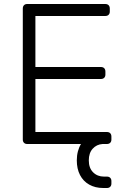

<svg xmlns="http://www.w3.org/2000/svg" viewBox="-20 -720 632 960"><path d="M496 220Q456 220 426 203Q396 186 380 155Q364 124 364 82Q364 58 369.5 37Q375 16 385 0H116Q106 0 100 -6Q94 -12 94 -22V-677Q94 -688 100 -694Q106 -700 116 -700H506Q517 -700 523 -694Q529 -688 529 -677V-662Q529 -652 523 -646Q517 -640 506 -640H157V-385H484Q495 -385 501 -379Q507 -373 507 -362V-347Q507 -337 501 -331Q495 -325 484 -325H157V-60H514Q525 -60 531 -54Q537 -48 537 -37V-22Q537 -12 531 -6Q525 0 514 0H493Q463 2 443.5 23.5Q424 45 424 82Q424 120 445.5 141.5Q467 163 500 163H515Q525 163 531 169Q537 175 537 185V198Q537 208 531 214Q525 220 515 220Z"/></svg>

Font: Rubik Light
Style: Regular
Weight: 300
Designer: Hubert and Fischer
Foundry: Hubert and Fischer
Version: Version 2.300;gftools[0.9.30]